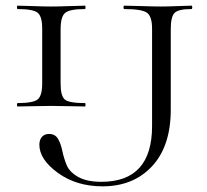

<svg xmlns="http://www.w3.org/2000/svg" viewBox="-20 -645 730 678"><path d="M194 -350Q194 -306 209 -293.5Q224 -281 280 -281Q282 -281 282 -275Q282 -269 280 -269Q265 -269 225.5 -270Q186 -271 160 -271Q136 -271 96.5 -270Q57 -269 42 -269Q40 -269 40 -275Q40 -281 42 -281Q97 -281 113 -294Q129 -307 129 -350V-544Q129 -587 113 -600Q97 -613 42 -613Q40 -613 40 -619Q40 -625 42 -625Q56 -625 96 -623.5Q136 -622 160 -622Q186 -622 226 -623.5Q266 -625 280 -625Q282 -625 282 -619Q282 -613 280 -613Q226 -613 210 -599.5Q194 -586 194 -542ZM656 -625Q659 -625 659 -619Q659 -613 656 -613Q610 -613 596.5 -599.5Q583 -586 583 -542V-258Q583 -129 517 -58Q451 13 342 13Q250 13 184.5 -34.5Q119 -82 119 -134Q119 -151 128 -161.5Q137 -172 153 -172Q175 -172 185 -154.5Q195 -137 200 -112.5Q205 -88 215 -63Q225 -38 255.5 -20.5Q286 -3 338 -3Q517 -3 517 -200V-544Q517 -587 499 -600Q481 -613 419 -613Q416 -613 416 -619Q416 -625 419 -625Q437 -625 480.5 -623.5Q524 -622 549 -622Q572 -622 607.5 -623.5Q643 -625 656 -625Z"/></svg>

Font: Cormorant
Style: Regular
Weight: 400
Designer: Christian Thalmann (Catharsis Fonts)
Version: Version 1.000;PS 001.000;hotconv 1.0.70;makeotf.lib2.5.58329